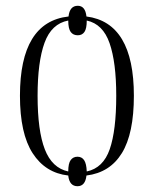

<svg xmlns="http://www.w3.org/2000/svg" viewBox="-20 -599 532 664"><path d="M248 45Q220 45 216 8Q137 -1 93 -69Q49 -137 49 -268Q49 -523 217 -542Q221 -579 249 -579Q275 -579 279 -542Q443 -521 443 -268Q443 -137 401.5 -69.5Q360 -2 279 8Q275 45 248 45ZM216 -6Q216 -34 224.5 -45.5Q233 -57 248 -57Q263 -57 271 -45Q279 -33 280 -6Q337 -18 359.5 -83Q382 -148 382 -268Q382 -383 359 -449.5Q336 -516 280 -528Q280 -500 272 -488.5Q264 -477 249 -477Q233 -477 224.5 -488.5Q216 -500 216 -528Q158 -517 134 -451Q110 -385 110 -268Q110 -147 135 -82.5Q160 -18 216 -6Z"/></svg>

Font: Noto Serif Display Condensed Light
Style: Regular
Weight: 300
Width: 3
Designer: Monotype Design Team
Foundry: Monotype Imaging Inc.
Version: Version 2.009